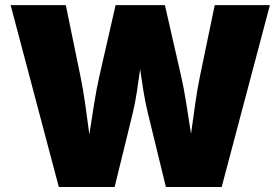

<svg xmlns="http://www.w3.org/2000/svg" viewBox="-20 -748 1122 768"><path d="M215.3 0 22.5 -727.5H243.2L301.3 -445.3Q312 -393.6 320.8 -332.3Q329.6 -271 337.4 -210.4Q346.7 -271 356.4 -332.3Q366.2 -393.6 377.9 -445.3L442.4 -727.5H639.6L704.1 -445.3Q715.8 -394 725.3 -333.3Q734.9 -272.5 744.1 -212.4Q752.4 -272.5 761 -333.3Q769.5 -394 780.3 -445.3L838.9 -727.5H1059.6L866.7 0H643.6L571.3 -296.4Q561.5 -336.9 554.2 -381.1Q546.9 -425.3 540.5 -471.2Q534.2 -425.8 527.6 -381.6Q521 -337.4 511.2 -296.4L438.5 0Z"/></svg>

Font: Inter Black
Style: Regular
Weight: 900
Designer: Rasmus Andersson
Foundry: rsms
Version: Version 4.000;git-a52131595